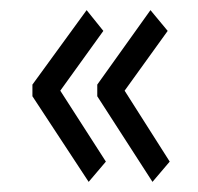

<svg xmlns="http://www.w3.org/2000/svg" viewBox="-20 -420 390 379"><path d="M155 -61 44 -230V-253L151 -400L184 -359L99 -241L189 -101ZM281 -61 172 -230V-253L277 -400L311 -359L226 -241L315 -101Z"/></svg>

Font: Inconsolata ExtraCondensed
Style: Regular
Weight: 400
Width: 2
Monospace: yes
Designer: Raph Levien, Cyreal, Brenton Simpson
Foundry: Raph Levien, Cyreal, Google
Version: Version 3.001; ttfautohint (v1.8.2.53-6de2)